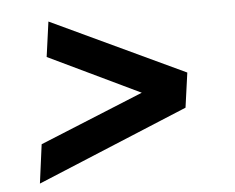

<svg xmlns="http://www.w3.org/2000/svg" viewBox="-42 -569 727 595"><g transform="rotate(-5 321.5 -271.0)"><path d="M59 -22 75 -143 398 -275 114 -411 129 -520 544 -325 529 -217Z"/></g></svg>

Font: Plus Jakarta Sans SemiBold
Style: Italic
Weight: 600
Italic angle: -8°
Designer: Gumpita Rahayu
Foundry: Tokotype
Version: Version 2.071; ttfautohint (v1.8.4.7-5d5b);gftools[0.9.29]